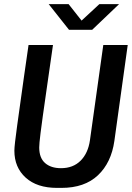

<svg xmlns="http://www.w3.org/2000/svg" viewBox="-20 -905 642 935"><path d="M258 10Q160 10 105 -40Q50 -90 50 -171Q50 -184 53.5 -215Q57 -246 63.5 -293Q70 -340 78.5 -400.5Q87 -461 97 -533Q107 -605 119 -686H238Q220 -561 208 -477Q196 -393 188.5 -340Q181 -287 177.5 -257.5Q174 -228 172.5 -212.5Q171 -197 171 -187Q171 -136 199.5 -111Q228 -86 277 -86Q336 -86 372.5 -122.5Q409 -159 418 -222L483 -686H602L537 -219Q522 -113 457 -51.5Q392 10 279 10ZM316 -760 217 -885H314L392 -786H357L464 -885H560L429 -760Z"/></svg>

Font: Chivo Mono Medium Medium
Style: Italic
Weight: 500
Italic angle: -8.05°
Monospace: yes
Version: Version 1.008